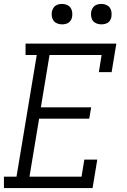

<svg xmlns="http://www.w3.org/2000/svg" viewBox="-25 -957 645 977"><path d="M-5 0V-58H59L162 -677H105V-735H567L543 -590H478L492 -677H227L183 -411H439L429 -353H174L125 -58H390L404 -145H470L446 0ZM491 -833Q478 -833 466.5 -837.5Q455 -842 448 -851Q441 -860 439 -872.5Q437 -885 439 -898Q441 -906 445.5 -914.5Q450 -923 457.5 -928Q465 -933 473.5 -935Q482 -937 491 -937Q503 -937 514.5 -932.5Q526 -928 533 -919Q540 -910 542 -897.5Q544 -885 542 -872Q541 -864 536.5 -855.5Q532 -847 524.5 -842Q517 -837 508 -835Q499 -833 491 -833ZM291 -833Q278 -833 266.5 -837.5Q255 -842 248 -851Q241 -860 239 -872.5Q237 -885 239 -898Q241 -906 245.5 -914.5Q250 -923 257.5 -928Q265 -933 273.5 -935Q282 -937 291 -937Q303 -937 314.5 -932.5Q326 -928 333 -919Q340 -910 342 -897.5Q344 -885 342 -872Q341 -864 336.5 -855.5Q332 -847 324.5 -842Q317 -837 308 -835Q299 -833 291 -833Z"/></svg>

Font: Iosevka Etoile Light Oblique
Style: Regular
Weight: 300
Italic angle: -9°
Designer: Belleve Invis
Foundry: Belleve Invis
Version: Version 15.5.2; ttfautohint (v1.8.4)